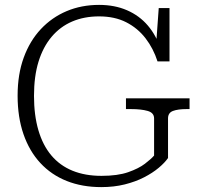

<svg xmlns="http://www.w3.org/2000/svg" viewBox="-20 -748 824 785"><path d="M667 -264V-102Q654 -83 629 -62Q604 -41 569 -23Q534 -5 490 6Q446 17 394 17Q316 17 253 -8Q190 -33 145 -81.5Q100 -130 76 -199.5Q52 -269 52 -357Q52 -444 77 -512.5Q102 -581 147 -629Q192 -677 252.5 -702.5Q313 -728 385 -728Q449 -728 499.5 -706Q550 -684 584.5 -643.5Q619 -603 636 -549L617 -548L629 -715H673V-497H624Q607 -550 575 -591.5Q543 -633 496 -657Q449 -681 385 -681Q324 -681 275 -660Q226 -639 191 -597.5Q156 -556 137.5 -496Q119 -436 119 -356Q119 -277 137 -215.5Q155 -154 190 -112.5Q225 -71 276.5 -50Q328 -29 395 -29Q461 -29 504 -44Q547 -59 572.5 -78.5Q598 -98 610 -112V-264Q610 -287 583.5 -294.5Q557 -302 516 -302H495V-346H755V-302H742Q708 -302 687.5 -294.5Q667 -287 667 -264Z"/></svg>

Font: Roboto Serif ExtraLight
Style: Regular
Weight: 250
Version: Version 1.007